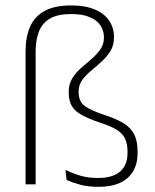

<svg xmlns="http://www.w3.org/2000/svg" viewBox="-20 -696 587 725"><path d="M76.5 -501Q76.5 -556 93.5 -595Q110.5 -634 148.5 -654.8Q186.5 -675.5 249.5 -675.5Q302 -675.5 338 -660.2Q374 -645 392.2 -618Q410.5 -591 410.5 -555.5Q410.5 -525 397 -503.2Q383.5 -481.5 363.8 -463.5Q344 -445.5 324 -429Q304 -412.5 290.5 -394Q277 -375.5 277 -351V-348Q277 -313 299.5 -296Q322 -279 377.5 -261Q421 -246.5 447.8 -229.8Q474.5 -213 487 -188.2Q499.5 -163.5 499.5 -124.5V-118Q499.5 -77 482.2 -48.5Q465 -20 432.5 -5.2Q400 9.5 353 9.5Q312 9.5 283 1.5Q254 -6.5 231.5 -16.5L227 -54.5Q256.5 -40.5 284.8 -32.2Q313 -24 350.5 -24Q405.5 -24 433.5 -48.2Q461.5 -72.5 461.5 -118V-124Q461.5 -153.5 452 -173Q442.5 -192.5 420.2 -206.2Q398 -220 359 -232.5Q315.5 -247 289 -261.5Q262.5 -276 251 -296Q239.5 -316 239.5 -346.5V-349.5Q239.5 -378.5 253 -400.2Q266.5 -422 286.2 -439.2Q306 -456.5 325.8 -473.5Q345.5 -490.5 359 -509.8Q372.5 -529 372.5 -554.5Q372.5 -580 359.5 -599.8Q346.5 -619.5 319.2 -631.2Q292 -643 249 -643Q198 -643 168.8 -626Q139.5 -609 127 -577Q114.5 -545 114.5 -499V0H76.5Z"/></svg>

Font: Anek Bangla
Style: Extra-light
Weight: 200
Designer: Sulekha Rajkumar (Bangla), Yesha Goshar (Latin)
Foundry: Ek Type
Version: Version 1.002;March 21, 2022;FontCreator 13.0.0.2683 64-bit